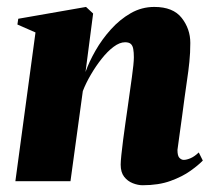

<svg xmlns="http://www.w3.org/2000/svg" viewBox="-20 -536 630 568"><path d="M233 -323Q243.5 -353 262.5 -386.2Q281.5 -419.5 308 -449Q334.5 -478.5 366.8 -497Q399 -515.5 436.5 -515.5Q492 -515.5 517.5 -483Q543 -450.5 543 -409Q543 -379.5 540.2 -352.8Q537.5 -326 533.5 -300Q529.5 -274 526 -247Q523 -222.5 518.8 -193Q514.5 -163.5 511 -136.5Q507.5 -109.5 505 -92.5Q505 -74.5 511 -68.8Q517 -63 523.5 -63Q532 -63 543.8 -68Q555.5 -73 568 -85L580 -61Q567 -47.5 543.2 -30.5Q519.5 -13.5 484.5 -0.8Q449.5 12 402 12Q388 12 372.8 6Q357.5 0 347.2 -13.2Q337 -26.5 337 -49Q337 -58 339 -77.5Q341 -97 344.2 -121.8Q347.5 -146.5 351 -171.8Q354.5 -197 357.5 -217Q361 -242 364.2 -265Q367.5 -288 370.2 -307.8Q373 -327.5 374.5 -342.8Q376 -358 376 -366.5Q376 -381 374.2 -391Q372.5 -401 367 -406Q361.5 -411 350 -411Q334 -411 316 -397.5Q298 -384 280.8 -362.2Q263.5 -340.5 248.8 -315.2Q234 -290 225 -266.5L188.5 0H25.5L85 -440L31.5 -463.5L34 -480.5L234.5 -515.5L255.5 -496Z"/></svg>

Font: Merriweather 144pt Black
Style: Italic
Weight: 900
Italic angle: -7.8°
Version: Version 2.101